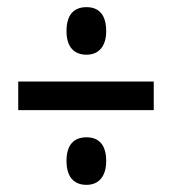

<svg xmlns="http://www.w3.org/2000/svg" viewBox="-20 -621 483 537"><path d="M222 -468C255 -468 277 -490 277 -534C277 -578 258 -601 222 -601C185 -601 166 -578 166 -534C166 -491 186 -468 222 -468ZM31 -313H410V-393H31ZM222 -104C255 -104 277 -126 277 -171C277 -214 258 -237 222 -237C185 -237 166 -214 166 -171C166 -127 186 -104 222 -104Z"/></svg>

Font: Noto Sans Myanmar UI ExtraCondensed Medium
Style: Regular
Weight: 500
Width: 2
Designer: Monotype Design Team
Foundry: Monotype Imaging Inc.
Version: Version 2.103